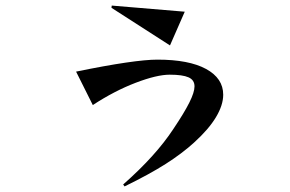

<svg xmlns="http://www.w3.org/2000/svg" viewBox="-20 -609 1040 689"><path d="M602 -146Q641 -204 659.5 -241Q678 -278 678 -299Q678 -322 656.5 -331.5Q635 -341 589 -341Q543 -341 467 -312Q391 -283 313 -232L253 -352Q463 -395 545 -395Q658 -395 719.5 -361.5Q781 -328 781 -269Q781 -232 755 -188.5Q729 -145 676 -97Q633 -58 575 -21Q517 16 427 60L422 53Q539 -50 602 -146ZM381 -589 643 -567 590 -446 380 -581Z"/></svg>

Font: Tiejili SC
Style: Regular
Weight: 400
Designer: Buernia
Foundry: Ershou Xiaoxi Press
Version: Version 1.100